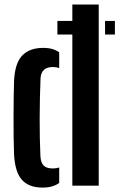

<svg xmlns="http://www.w3.org/2000/svg" viewBox="-20 -820 540 848"><path d="M299.5 0V-667.5H233.5V-727.5H299.5V-800H416V0ZM444 -667.5V-727.5H487.5V-667.5ZM42 -139Q41 -172 40.2 -214.8Q39.5 -257.5 39.8 -302.5Q40 -347.5 40.5 -388.8Q41 -430 42 -461Q45.5 -541 78.2 -574.8Q111 -608.5 170 -608.5Q194 -608.5 211 -603.5Q228 -598.5 241.5 -589V-519.5Q228.5 -524 214 -524Q161.5 -524 159 -473.5Q155.5 -389 155.2 -297Q155 -205 158.5 -131Q160 -101.5 172.8 -88.8Q185.5 -76 213.5 -76Q229.5 -76 241.5 -80.5V-12Q227.5 -2 209.8 3.2Q192 8.5 168 8.5Q107.5 8.5 76.8 -25.8Q46 -60 42 -139Z"/></svg>

Font: Big Shoulders Stencil Text
Style: Bold
Weight: 700
Designer: Patric King
Foundry: XO Type Co
Version: Version 1.000